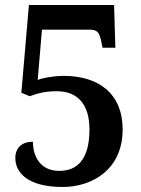

<svg xmlns="http://www.w3.org/2000/svg" viewBox="-20 -734 561 764"><path d="M229 10C348 10 468 -60 468 -219C468 -361 373 -432 234 -432C194 -432 150 -424 130 -416L147 -616H337C369 -616 375 -602 382 -574L388 -544H439L434 -714H95L65 -365L98 -351C126 -361 155 -371 206 -371C287 -371 336 -321 336 -219C336 -93 282 -54 216 -54C140 -54 111 -112 111 -170C68 -170 41 -147 41 -105C41 -49 88 10 229 10Z"/></svg>

Font: Noto Serif Bengali SemiCondensed
Style: Bold
Weight: 700
Width: 4
Designer: Juan Bruce, Universal Thirst, Indian Type Foundry and the Monotype Design Team.
Foundry: Monotype Imaging Inc.
Version: Version 2.003